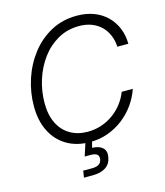

<svg xmlns="http://www.w3.org/2000/svg" viewBox="-134 -839 982 1144"><g transform="rotate(-15 356.5 -266.5)"><path d="M331.5 10.3Q248.5 10.3 188 -25.9Q127.4 -62 94.7 -127.7Q62 -193.4 62 -282.2Q62 -368.2 89.1 -449.7Q116.2 -531.2 166.7 -596.2Q217.3 -661.1 288.3 -699.5Q359.4 -737.8 447.3 -737.8Q506.8 -737.8 554 -719.5Q601.1 -701.2 633.8 -668.2Q666.5 -635.3 684.1 -591.6Q701.7 -547.9 702.1 -496.6H634.3Q632.3 -534.7 618.9 -567.1Q605.5 -599.6 581.3 -623.8Q557.1 -647.9 522.7 -661.4Q488.3 -674.8 444.8 -674.8Q372.6 -674.8 314.2 -641.8Q255.9 -608.9 214.4 -553Q172.9 -497.1 150.6 -427Q128.4 -356.9 128.4 -283.2Q128.4 -210 154.1 -158.4Q179.7 -106.9 226.1 -79.8Q272.5 -52.7 334 -52.7Q378.9 -52.7 418.9 -66.2Q459 -79.6 492.2 -103.8Q525.4 -127.9 550.3 -160.2Q575.2 -192.4 589.8 -230.5H658.2Q641.1 -180.2 609.9 -136.5Q578.6 -92.8 535.9 -59.8Q493.2 -26.9 441.4 -8.3Q389.6 10.3 331.5 10.3ZM240.2 205.6 246.6 164.1H300.8Q328.6 164.1 343.5 154.3Q358.4 144.5 361.8 124.5Q364.7 105 353.3 95Q341.8 85 313 85H276.9L310.1 -17.1H346.2L344.7 1.5L333 46.4Q377 47.9 397.7 67.9Q418.5 87.9 412.1 124Q405.8 164.6 375.2 185.1Q344.7 205.6 294.4 205.6Z"/></g></svg>

Font: Inter 24pt Light
Style: Italic
Weight: 300
Italic angle: -9.3988°
Designer: Rasmus Andersson
Foundry: rsms
Version: Version 4.001;git-66647c0bb